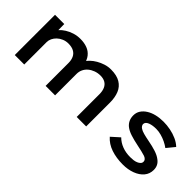

<svg xmlns="http://www.w3.org/2000/svg" viewBox="54 -1153 1778 1778"><g transform="rotate(45 943.5 -264.0)"><path d="M143 0V-527H264L266 -399L235 -402Q245 -426 266 -449.5Q287 -473 318 -492.5Q349 -512 387 -524Q425 -536 469 -536Q518 -536 558 -521Q598 -506 624 -473Q650 -440 659 -389L629 -395L637 -411Q650 -433 673 -455Q696 -477 727 -495Q758 -513 794 -524.5Q830 -536 869 -536Q944 -536 990.5 -508Q1037 -480 1057.5 -429.5Q1078 -379 1078 -312V0H954V-299Q954 -338 941.5 -367Q929 -396 903.5 -411.5Q878 -427 839 -427Q804 -427 773 -415.5Q742 -404 719 -384.5Q696 -365 683.5 -338.5Q671 -312 671 -281V0H547V-300Q547 -338 533.5 -367Q520 -396 491.5 -411.5Q463 -427 419 -427Q387 -427 358.5 -415Q330 -403 309.5 -383.5Q289 -364 278 -340.5Q267 -317 267 -294V0Z M1567 10Q1481 10 1412.5 -13.5Q1344 -37 1300 -87L1379 -158Q1414 -123 1462 -105Q1510 -87 1567 -87Q1588 -87 1608.5 -89.5Q1629 -92 1646.5 -99.5Q1664 -107 1674.5 -118Q1685 -129 1685 -145Q1685 -172 1649 -186Q1630 -192 1601.5 -199Q1573 -206 1538 -213Q1479 -225 1434.5 -239.5Q1390 -254 1361 -277Q1338 -296 1326 -322Q1314 -348 1314 -381Q1314 -418 1332.5 -446.5Q1351 -475 1384 -496Q1417 -517 1460.5 -527.5Q1504 -538 1554 -538Q1599 -538 1645 -529Q1691 -520 1732 -501.5Q1773 -483 1802 -455L1738 -377Q1714 -395 1683 -410Q1652 -425 1618 -434Q1584 -443 1553 -443Q1531 -443 1510.5 -440Q1490 -437 1472.5 -430.5Q1455 -424 1445 -413Q1435 -402 1435 -387Q1436 -377 1442 -367.5Q1448 -358 1459 -351Q1476 -339 1507.5 -330.5Q1539 -322 1581 -314Q1640 -303 1685 -288.5Q1730 -274 1758 -252Q1782 -235 1794 -211.5Q1806 -188 1806 -158Q1806 -106 1774.5 -68.5Q1743 -31 1688.5 -10.5Q1634 10 1567 10Z"/></g></svg>

Font: Lexend Giga Medium
Style: Regular
Weight: 500
Designer: Bonnie Shaver-Troup, Thomas Jockin
Foundry: Lexend
Version: Version 1.007